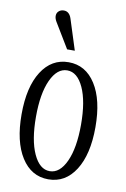

<svg xmlns="http://www.w3.org/2000/svg" viewBox="-84 -772 551 840"><g transform="rotate(10 191.0 -351.5)"><path d="M208 -556.2H173.8L106.9 -667Q99.1 -680.2 99.1 -691.9Q99.1 -705.1 108.2 -713.1Q117.2 -721.2 130.9 -721.2Q155.3 -721.2 165 -690.9ZM310.8 -51.5Q266.6 18.1 190.9 18.1Q115.2 18.1 71 -51.5Q26.9 -121.1 26.9 -242.2Q26.9 -363.3 71 -432.6Q115.2 -502 190.9 -502Q266.6 -502 310.8 -432.6Q355 -363.3 355 -242.2Q355 -121.1 310.8 -51.5ZM118.4 -78.4Q146 -18.1 190.9 -18.1Q235.8 -18.1 263.4 -78.4Q291 -138.7 291 -242.2Q291 -345.7 263.4 -405.8Q235.8 -465.8 190.9 -465.8Q146 -465.8 118.4 -405.8Q90.8 -345.7 90.8 -242.2Q90.8 -138.7 118.4 -78.4Z"/></g></svg>

Font: Margherita Light
Style: Regular
Weight: 300
Designer: James Puckett
Foundry: Dunwich Type Founders
Version: Version 1.008;hotconv 1.0.109;makeotfexe 2.5.65596